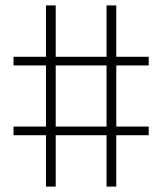

<svg xmlns="http://www.w3.org/2000/svg" viewBox="-20 -690 600 710"><path d="M530 -190H410V0H374V-190H186V0H150V-190H30V-222H150V-448H30V-480H150V-670H186V-480H374V-670H410V-480H530V-448H410V-222H530ZM374 -222V-448H186V-222Z"/></svg>

Font: Titillium Web ExtraLight
Style: Regular
Weight: 275
Version: Version 1.002;PS 57.000;hotconv 1.0.70;makeotf.lib2.5.55311